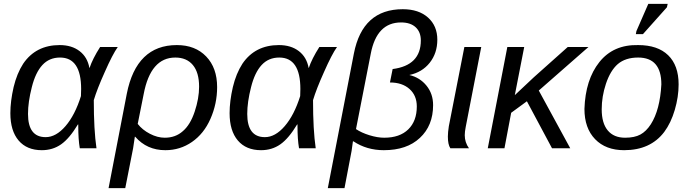

<svg xmlns="http://www.w3.org/2000/svg" viewBox="-20 -773 3590 1001"><path d="M291 -538Q354 -538 395 -506.5Q436 -475 446 -419H447Q463 -467 502 -528H594Q567 -490 526 -397Q486 -308 469 -251Q469 -95 483 0H396Q388 -46 388 -116V-124H386Q342 -51 298.5 -20.5Q255 10 198 10Q120 10 77 -40.5Q34 -91 34 -183Q34 -245 51 -319Q68 -390 101 -441Q167 -538 291 -538ZM293 -473Q237 -473 201 -434Q165 -395 146 -319Q126 -241 126 -179Q126 -58 218 -58Q272 -58 321.5 -115.5Q371 -173 402 -272L403 -309Q403 -473 293 -473Z M902 -538Q998 -538 1055 -478.5Q1112 -419 1112 -319Q1112 -232 1077 -153Q1043 -76 981 -33Q919 10 842 10Q746 10 685 -60H683L674 0L633 208H546L641 -284Q691 -538 902 -538ZM894 -473Q765 -473 729 -282L698 -127Q722 -96 761.5 -75.5Q801 -55 839 -55Q895 -55 933 -89Q972 -122 995 -191Q1018 -260 1018 -321Q1018 -395 985.5 -434Q953 -473 894 -473Z M1434 -538Q1497 -538 1538 -506.5Q1579 -475 1589 -419H1590Q1606 -467 1645 -528H1737Q1710 -490 1669 -397Q1629 -308 1612 -251Q1612 -95 1626 0H1539Q1531 -46 1531 -116V-124H1529Q1485 -51 1441.5 -20.5Q1398 10 1341 10Q1263 10 1220 -40.5Q1177 -91 1177 -183Q1177 -245 1194 -319Q1211 -390 1244 -441Q1310 -538 1434 -538ZM1436 -473Q1380 -473 1344 -434Q1308 -395 1289 -319Q1269 -241 1269 -179Q1269 -58 1361 -58Q1415 -58 1464.5 -115.5Q1514 -173 1545 -272L1546 -309Q1546 -473 1436 -473Z M2080 -725Q2163 -725 2211.5 -681.5Q2260 -638 2260 -566Q2260 -496 2220.5 -446Q2181 -396 2114 -382Q2169 -369 2203.5 -326.5Q2238 -284 2238 -225Q2238 -118 2169 -54Q2101 10 1981 10Q1892 10 1823 -36H1820L1813 14Q1812 22 1776 208H1689L1825 -494Q1870 -725 2080 -725ZM2071 -656Q1944 -656 1913 -493L1836 -100Q1864 -81 1906 -68Q1948 -55 1983 -55Q2064 -55 2108.5 -98.5Q2153 -142 2153 -218Q2153 -275 2115 -309Q2077 -343 2013 -343L2027 -413Q2174 -432 2174 -562Q2174 -606 2147 -631Q2120 -656 2071 -656Z M2403 -68Q2403 -31 2425 0H2328Q2315 -19 2315 -61Q2315 -83 2320 -115L2401 -528H2489L2408 -111Q2403 -86 2403 -68Z M2953 0H2858L2727 -245L2645 -185L2610 0H2523L2625 -528H2713L2664 -277L2763 -370L2940 -528H3048L2789 -301Z M3518 -333Q3518 -268 3498 -200Q3478 -132 3443 -85Q3371 10 3234 10Q3138 10 3082.5 -47.5Q3027 -105 3027 -205Q3032 -358 3105 -449.5Q3178 -541 3307 -538Q3409 -538 3463.5 -485Q3518 -432 3518 -333ZM3428 -333Q3428 -473 3307 -473Q3241 -473 3201 -439Q3162 -405 3139 -336Q3117 -270 3117 -203Q3117 -131 3148.5 -93Q3180 -55 3239 -55Q3288 -55 3318.5 -71.5Q3349 -88 3373 -125Q3421 -200 3428 -333ZM3332 -595H3295L3298 -611L3360 -753H3461L3457 -735Z"/></svg>

Font: Libra Sans
Style: Italic
Weight: 400
Italic angle: -12°
Foundry: Context Ltd
Version: Version 1.002